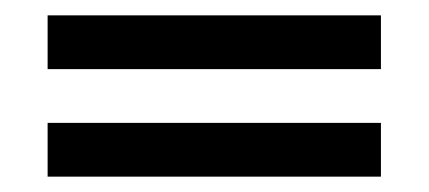

<svg xmlns="http://www.w3.org/2000/svg" viewBox="-20 -352 558 250"><path d="M476 -262H42V-332H476ZM476 -122H42V-192H476Z"/></svg>

Font: TajawalTap Med
Style: Regular
Weight: 500
Designer: Boutros Fonts
Foundry: Created by Boutros International 2017
Version: Version 2.700